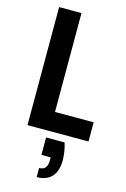

<svg xmlns="http://www.w3.org/2000/svg" viewBox="-150 -806 759 1161"><g transform="rotate(15 230.0 -225.0)"><path d="M313 43H197V152H255V170C255 212 239 232 204 232V289C289 289 330 237 330 151C330 119 325 83 313 43ZM69 0H451V-120H209V-739H69Z"/></g></svg>

Font: Malmofest SemiBold
Style: Regular
Weight: 600
Designer: Jonny Pinhorn (Poppins), Kolossal
Version: Version 1.004;Glyphs 3.1.2 (3151)